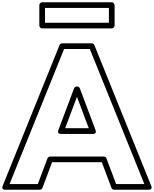

<svg xmlns="http://www.w3.org/2000/svg" viewBox="-89 -1644 1354 1689"><path d="M307 -1574H869V-1444H307ZM282 -1624C271.3 -1624 257 -1614.1 257 -1599V-1419C257 -1408.3 266.9 -1394 282 -1394H894C904.7 -1394 919 -1403.9 919 -1419V-1599C919 -1609.7 909.1 -1624 894 -1624ZM701.1 -1213 1180.9 -25H932.3L847.4 -250.8C843.7 -260.5 834.1 -267 824 -267H352C341.6 -267 332.1 -260.2 328.6 -250.8L243.7 -25H-4.9L474.9 -1213ZM741.2 -1247.4C737.7 -1256.1 728.3 -1263 718 -1263H458C448.6 -1263 438.7 -1256.9 434.8 -1247.4L-65.2 -9.4C-80.4 28.2 -42 25 -42 25H261C271.1 25 280.7 18.5 284.4 8.8L369.3 -217H806.7L891.6 8.8C895.1 18.2 904.6 25 915 25H1218C1258.5 25 1241.2 -9.4 1241.2 -9.4ZM751.4 -499.8 613.4 -866.8C609.7 -876.5 600.1 -883 590 -883H586C575.6 -883 566.1 -876.2 562.6 -866.8L424.6 -499.8C424.6 -499.8 408.3 -466 448 -466H728C728 -466 765.4 -462.7 751.4 -499.8ZM691.9 -516H484.1L588 -792.3Z"/></svg>

Font: Poland Can Into
Style: BigWritingsOLn
Weight: 700
Foundry: Cannot Into Space Fonts
Version: Version 0.92